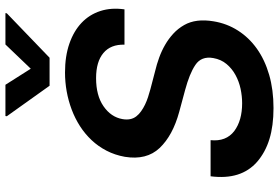

<svg xmlns="http://www.w3.org/2000/svg" viewBox="-176 -814 1002 689"><g transform="rotate(-90 324.5 -470.0)"><path d="M35.9 -214.8H165.5Q159.8 -159.1 198.5 -129.6Q236.2 -101.6 298.3 -101.6Q323.5 -101.6 350 -107.2Q376.4 -112.9 399.3 -125.4Q422.2 -137.8 438.7 -157.5Q455.3 -177.2 460.2 -205.3Q467.7 -247.9 435.4 -269.5Q419 -280.5 396.8 -289.4Q374.6 -298.3 345.9 -306.1L267 -327.4Q182.2 -350.5 137.4 -397.7Q93 -444.6 105.8 -522.7Q112.2 -558.2 127.7 -588.1Q143.1 -617.9 165.5 -641.7Q187.9 -665.5 215.7 -683.4Q243.6 -701.3 275.2 -713.2Q306.8 -725.1 340.6 -731.2Q374.3 -737.2 408.4 -737.2Q466.6 -737.2 511.7 -721.6Q556.8 -706 586.5 -677.9Q616.1 -649.9 628.9 -610.6Q641.7 -571.4 634.9 -523.8H508.2Q509.6 -573.2 478.3 -599.4Q447.1 -625.7 388.1 -625.7Q356.9 -625.7 331.9 -619.1Q306.8 -612.6 287.3 -599.1Q248.2 -572.1 241.1 -530.9Q235.8 -500.7 251.1 -481.2Q258.5 -471.6 269.4 -464Q280.2 -456.3 293 -450.1Q305.8 -443.9 320 -439.3Q334.2 -434.7 348.4 -430.8L413.7 -413.7Q437.9 -408 461.8 -399.3Q485.8 -390.6 507.6 -378Q529.5 -365.4 547.8 -348.5Q566.1 -331.7 578.8 -309.3Q602.6 -267.4 592 -204.2Q584.2 -156.2 558.9 -116.7Q533.7 -77.1 493.8 -48.7Q453.8 -20.2 400 -4.6Q346.2 11 280.9 11Q217 11 169.6 -3.6Q122.2 -18.1 87.7 -47.9Q21.7 -105.8 35.9 -214.8ZM252.1 -951H364.3L421.9 -860.1L508.9 -951H621.4L620.7 -946L461.3 -792.6H360.8L251.4 -946Z"/></g></svg>

Font: Inter P Semi Bold
Style: Italic
Weight: 600
Italic angle: 9.39999°
Designer: Rasmus Andersson
Foundry: rsms
Version: Version 3.018;git-588b23468